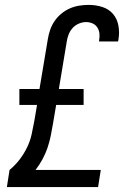

<svg xmlns="http://www.w3.org/2000/svg" viewBox="-20 -763 540 783"><path d="M8 0 19 -70Q42 -89 60 -112.5Q78 -136 90.5 -162Q103 -188 109 -215Q115 -242 120 -270L131 -335H59V-400H141L175 -603Q178 -622 184.5 -641Q191 -660 202.5 -677Q214 -694 230.5 -707.5Q247 -721 265.5 -729Q284 -737 303.5 -740Q323 -743 342 -743Q371 -743 397.5 -734.5Q424 -726 441 -706Q458 -686 463 -658Q468 -630 463 -602Q463 -600 462.5 -598Q462 -596 461 -594H384Q384 -595 384 -596Q384 -597 384 -598Q387 -612 385.5 -626Q384 -640 377 -651Q370 -662 357.5 -667.5Q345 -673 331 -673Q316 -673 301 -666.5Q286 -660 275.5 -648Q265 -636 259.5 -621.5Q254 -607 252 -592L220 -400H321V-335H209L196 -258Q192 -234 187 -209.5Q182 -185 174 -161Q166 -137 153.5 -114Q141 -91 125 -70H391L380 0Z"/></svg>

Font: Iosevka SS04
Style: Italic
Weight: 400
Italic angle: -9°
Monospace: yes
Designer: Belleve Invis
Foundry: Belleve Invis
Version: Version 19.0.0; ttfautohint (v1.8.4)